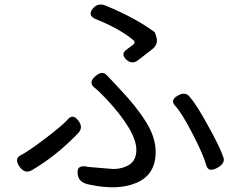

<svg xmlns="http://www.w3.org/2000/svg" viewBox="-20 -782 1040 835"><path d="M529 -523Q504 -547 530 -566L558 -587Q573 -598 558 -609Q499 -658 396 -699Q360 -715 383 -744Q406 -773 443 -756Q567 -705 653 -642L659 -625Q671 -590 641 -567L580 -520Q554 -500 529 -523ZM318 -24Q311 -69 364 -56L472 -47Q513 -47 543 -66Q573 -86 573 -130Q573 -210 445 -349Q404 -392 388 -403Q365 -424 394 -450Q424 -476 442 -457Q450 -450 498 -398Q576 -316 616 -250Q657 -184 657 -121Q657 -24 576 12Q495 48 370 21Q322 13 318 -24ZM925 -52Q888 -32 878 -60Q865 -109 817 -201Q770 -293 739 -325Q721 -348 753 -366Q786 -385 804 -362Q835 -327 885 -235Q936 -144 951 -99Q962 -73 925 -52ZM319 -202Q226 -105 119 -42Q89 -24 65 -57Q42 -91 67 -105Q104 -124 180 -182Q256 -240 278 -266Q298 -287 321 -257Q344 -227 319 -202Z"/></svg>

Font: Swei Gothic CJK TC Regular
Style: Regular
Weight: 400
Version: Version 2.129